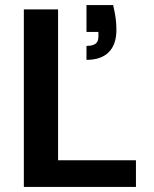

<svg xmlns="http://www.w3.org/2000/svg" viewBox="-20 -737 607 757"><path d="M74 0V-700H209V-105H516V0ZM321 -501V-556Q345 -556 356.5 -564.5Q368 -573 368 -592V-611H321V-717H426Q433 -688 436 -665.5Q439 -643 439 -619Q439 -562 409 -531.5Q379 -501 321 -501Z"/></svg>

Font: DM Sans 9pt
Style: Bold
Weight: 700
Designer: Colophon Foundry, Jonny Pinhorn
Foundry: Colophon Foundry
Version: Version 4.004;gftools[0.9.30]